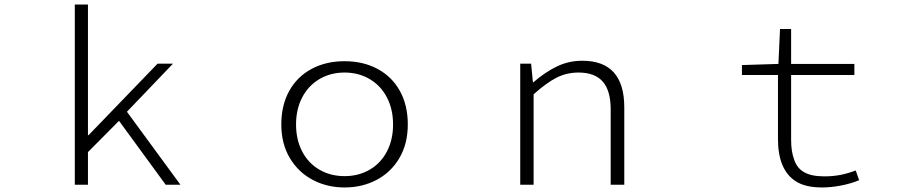

<svg xmlns="http://www.w3.org/2000/svg" viewBox="-20 -815 4040 847"><path d="M310 -795H368V-219H371L675 -534H743L540 -322L776 0H711L505 -282L368 -144V0H310Z M1221 -266Q1221 -351 1256 -414Q1291 -477 1354.5 -511Q1418 -545 1500 -545Q1582 -545 1645.5 -511Q1709 -477 1744 -414Q1779 -351 1779 -266Q1779 -181 1742 -118Q1705 -55 1641.5 -21.5Q1578 12 1500 12Q1423 12 1359.5 -21.5Q1296 -55 1258.5 -118Q1221 -181 1221 -266ZM1714 -266Q1714 -333 1687 -385Q1660 -437 1611 -466Q1562 -495 1500 -495Q1438 -495 1389 -466Q1340 -437 1313 -385Q1286 -333 1286 -266Q1286 -199 1313 -147Q1340 -95 1389 -66.5Q1438 -38 1500 -38Q1562 -38 1611 -66.5Q1660 -95 1687 -147Q1714 -199 1714 -266Z M2275 -534H2323L2331 -452H2333Q2385 -497 2437 -522Q2489 -547 2549 -547Q2734 -547 2734 -341V0H2674V-333Q2674 -415 2639 -455Q2604 -495 2532 -495Q2480 -495 2435.5 -472.5Q2391 -450 2334 -399V0H2275Z M3491 -15Q3412 -65 3412 -202V-484H3253V-528L3414 -533L3421 -687H3470V-533H3749V-484H3470V-198Q3470 -147 3483 -112Q3495 -74 3527 -55.5Q3559 -37 3616 -37Q3655 -37 3688 -43.5Q3721 -50 3755 -63L3770 -20Q3734 -5 3690 3.5Q3646 12 3607 12Q3533 12 3491 -15Z"/></svg>

Font: Merged Yaku Han JP Light
Style: Regular
Weight: 300
Designer: Ryoko NISHIZUKA 西塚涼子 (kana, bopomofo & ideographs); Paul D. Hunt (Latin, Greek & Cyrillic); Sandoll Communications 산돌커뮤니
Foundry: Adobe
Version: Version 2.004